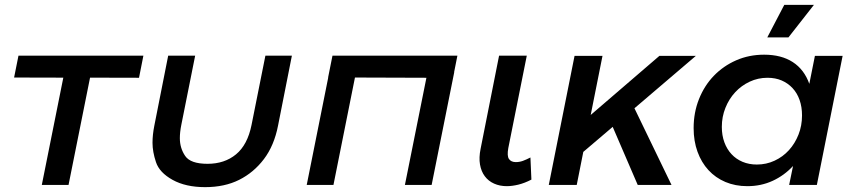

<svg xmlns="http://www.w3.org/2000/svg" viewBox="-20 -761 3536 790"><path d="M56 -532H570L552 -441L350.5 -441.5L262 0H152L240.5 -441.5L38 -442Z M824 9Q744 9 690 -21Q636 -51 621.8 -93.8Q607.5 -136.5 607.5 -173.5Q607.5 -206 615 -244L672 -532H783L726 -247Q720 -217 720 -192.5Q720 -151.5 742 -119.2Q764 -87 834 -87Q904 -87 951.2 -126Q998.5 -165 1015 -247L1072 -532H1181L1124 -244Q1108 -162 1066 -106.5Q1024 -51 964 -21Q904 9 824 9Z M1348 -532H1862L1848.5 -464H1849L1756 0H1646L1734.5 -441L1440.5 -442L1352 0H1242L1330.5 -442H1330Z M2033.5 -532H2147.5L2071.5 -152Q2065.5 -119.5 2074.2 -106.8Q2083 -94 2102.5 -94Q2117.5 -94 2131.8 -99.2Q2146 -104.5 2162.5 -113L2166.5 -22Q2138.5 -7.5 2112.5 -1.2Q2086.5 5 2065.5 5Q2036.5 5 2013 -5.5Q1989.5 -16 1974.8 -35.8Q1960 -55.5 1955 -84Q1950 -112.5 1957.5 -149Z M2459 -531 2410.5 -288 2693 -531H2843L2590.5 -315.5L2743 0H2604L2501 -239L2380 -136L2353 0H2238L2344 -531Z M3055 5Q3005.5 5 2964.8 -12.2Q2924 -29.5 2895 -61Q2866 -92.5 2850 -136.5Q2834 -180.5 2834 -234Q2834 -298 2856 -353.2Q2878 -408.5 2917 -449Q2956 -489.5 3009 -512.8Q3062 -536 3124 -536Q3195 -536 3242 -505.5Q3289 -475 3310 -416L3333 -531H3447L3341 0H3227L3243 -78Q3207 -39 3159.2 -17Q3111.5 5 3055 5ZM3094 -84Q3133 -84 3167 -99.8Q3201 -115.5 3226 -143Q3251 -170.5 3265.5 -207.2Q3280 -244 3280 -286Q3280 -321 3270 -349.5Q3260 -378 3241.2 -398.2Q3222.5 -418.5 3196.5 -429.8Q3170.5 -441 3138 -441Q3099 -441 3064.8 -425Q3030.5 -409 3005 -381.5Q2979.5 -354 2964.8 -317.2Q2950 -280.5 2950 -239Q2950 -204 2960.5 -175.5Q2971 -147 2989.8 -126.8Q3008.5 -106.5 3035.2 -95.2Q3062 -84 3094 -84ZM3137 -607 3207 -741H3329L3224 -607Z"/></svg>

Font: Argentum Sans
Style: Italic
Weight: 400
Italic angle: -11.3099°
Designer: Julieta Ulanovsky, Owen Earl, Rasmus Andersson, Cristiano Sobral
Foundry: The Argentum Sans Project Authors
Version: Version 3.131; ttfautohint (v1.8.4.7-5d5b-dirty)